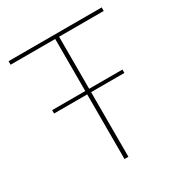

<svg xmlns="http://www.w3.org/2000/svg" viewBox="-164 -819 889 939"><g transform="rotate(-30 280.0 -349.0)"><path d="M479 -365H291V0H269V-365H82V-384H269V-678H17V-698H543V-678H291V-384H479Z"/></g></svg>

Font: IBM Plex Sans Thin
Style: Regular
Weight: 250
Designer: Mike Abbink, Paul van der Laan, Pieter van Rosmalen
Foundry: Bold Monday
Version: Version 3.201